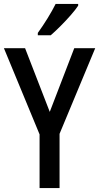

<svg xmlns="http://www.w3.org/2000/svg" viewBox="-20 -960 506 980"><path d="M234 -389 359 -714H466L284 -277V0H182V-274L0 -714H108ZM379 -931Q366 -911 341 -882.5Q316 -854 288.5 -826.5Q261 -799 239 -780H173V-792Q199 -828 223 -867Q247 -906 264 -940H379Z"/></svg>

Font: Noto Sans Gurmukhi Condensed Medium
Style: Regular
Weight: 500
Width: 3
Designer: Jelle Bosma - Monotype Design Team
Foundry: Monotype Imaging Inc.
Version: Version 2.004; ttfautohint (v1.8.4.7-5d5b)